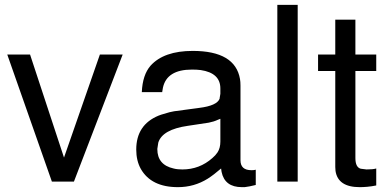

<svg xmlns="http://www.w3.org/2000/svg" viewBox="-20 -749 1596 792"><path d="M285 0H194L10 -524H104L244 -99L392 -524H486Z M1035 -49V14Q1007 21 989 23H988H978Q907 23 894 -40L892 -54Q862 -28 837 -12Q781 23 714 23Q604 23 561 -52Q542 -86 542 -132Q542 -234 634 -272L645 -276L679 -286L698 -290Q713 -292 739 -295.5Q765 -299 802 -304Q875 -313 886 -342V-343V-344L889 -362V-384Q889 -448 808 -460Q800 -461 791 -461.5Q782 -462 772 -462Q668 -462 652 -387L649 -369H565Q568 -440 601 -478Q656 -539 775 -539Q950 -539 970 -423Q971 -417 971.5 -410.5Q972 -404 972 -396V-88Q972 -47 1017 -47H1019Q1027 -47 1030 -48H1031ZM889 -259 879 -255Q862 -247 841 -243L755 -230Q650 -215 633 -161L629 -135V-134Q629 -69 696 -54Q711 -50 732 -50Q803 -50 856 -97Q869 -108 877 -120Q889 -138 889 -165Z M1208 -729V0H1124V-729Z M1532 -524V-456H1446V-97Q1446 -59 1468 -53L1492 -50Q1519 -50 1532 -54V16Q1512 20 1495 21.5Q1478 23 1464 23Q1374 23 1364 -44L1363 -60V-456H1292V-524H1363V-668H1446V-524Z"/></svg>

Font: Ekushey Lal Sabuj Normal
Style: Regular
Weight: 400
Designer: Al Mamun Sumon
Foundry: Al Mamun Sumon
Version: Version 1.0